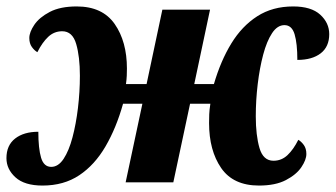

<svg xmlns="http://www.w3.org/2000/svg" viewBox="-38 -566 1042 596"><path d="M94 10Q38 10 10 -15.5Q-18 -41 -18 -75Q-18 -115 9 -136Q36 -157 81 -157Q81 -105 89.5 -76.5Q98 -48 121 -48Q143 -48 159.5 -73Q176 -98 187 -139.5Q198 -181 204 -231Q210 -281 210 -331Q210 -390 198.5 -429.5Q187 -469 155 -469Q130 -469 111.5 -451.5Q93 -434 78 -404Q69 -409 61 -420Q53 -431 53 -448Q53 -466 68.5 -489Q84 -512 116.5 -529Q149 -546 200 -546Q280 -546 318 -491.5Q356 -437 356 -353Q356 -343 355.5 -331Q355 -319 353 -305H417L466 -536H614L565 -305H626Q647 -377 680 -431Q713 -485 760.5 -515.5Q808 -546 872 -546Q928 -546 956 -520.5Q984 -495 984 -460Q984 -421 957.5 -400.5Q931 -380 885 -380Q885 -431 876.5 -459.5Q868 -488 845 -488Q823 -488 806.5 -463Q790 -438 779 -396.5Q768 -355 762 -305Q756 -255 756 -205Q756 -146 767.5 -106.5Q779 -67 811 -67Q836 -67 854.5 -84.5Q873 -102 888 -132Q897 -127 905 -116Q913 -105 913 -88Q913 -70 897.5 -47Q882 -24 849.5 -7Q817 10 766 10Q686 10 648.5 -44.5Q611 -99 611 -184Q611 -197 611.5 -211Q612 -225 615 -244H552L500 0H352L404 -244H344Q323 -169 289.5 -111.5Q256 -54 208 -22Q160 10 94 10Z"/></svg>

Font: Noto Serif Condensed ExtraBold
Style: Italic
Weight: 800
Width: 3
Italic angle: -12°
Designer: Monotype Design Team
Foundry: Monotype Imaging Inc.
Version: Version 2.014; ttfautohint (v1.8.4.7-5d5b)